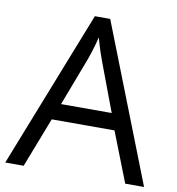

<svg xmlns="http://www.w3.org/2000/svg" viewBox="-81 -790 794 862"><g transform="rotate(10 316.5 -358.5)"><path d="M546.9 0 458 -227.1H171.9L84 0H0L282.2 -716.8H352.1L632.8 0ZM432.1 -301.8 349.1 -522.9Q333 -564.9 315.9 -626Q305.2 -579.1 285.2 -522.9L201.2 -301.8Z"/></g></svg>

Font: f0_57812 
Style: Regular
Weight: 400
Foundry: Ascender Corporation
Version: Version 1.10